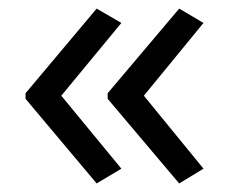

<svg xmlns="http://www.w3.org/2000/svg" viewBox="-20 -488 537 451"><path d="M40 -269 207 -467.8 265.1 -434.1 124 -263.2 265.1 -91.8 207 -57.1 40 -255.9ZM232.9 -269 400.9 -467.8 458 -434.1 317.9 -263.2 458 -91.8 400.9 -57.1 232.9 -255.9Z"/></svg>

Font: WebKoruri
Style: Regular
Weight: 400
Foundry: lindwurm / mohemohe
Version: Version 1.00